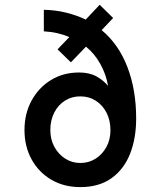

<svg xmlns="http://www.w3.org/2000/svg" viewBox="-20 -752 656 784"><path d="M308 12Q241 12 189.5 -18.2Q138 -48.5 109 -101.2Q80 -154 80 -221Q80 -288 108.8 -341Q137.5 -394 187.8 -425Q238 -456 303 -456Q345.5 -456 374.2 -439.8Q403 -423.5 421 -401.5Q414 -446.5 390.2 -489.8Q366.5 -533 331 -561.5L269.5 -497.5L215 -550.5L263 -600.5Q240.5 -610.5 214.2 -616.5Q188 -622.5 159 -624V-712Q208 -711 251.5 -700Q295 -689 330 -672L387 -732.5L442 -678.5L395 -629Q464 -572 500 -478.8Q536 -385.5 536 -268.5Q536 -186.5 510.8 -123.2Q485.5 -60 434.8 -24Q384 12 308 12ZM308 -86.5Q342.5 -86.5 370.2 -104Q398 -121.5 414.5 -151.8Q431 -182 431 -220Q431 -260.5 415 -291.8Q399 -323 371 -340.8Q343 -358.5 307.5 -358.5Q273 -358.5 245.5 -341.2Q218 -324 201.8 -292.8Q185.5 -261.5 185.5 -221Q185.5 -182.5 202.2 -152Q219 -121.5 246.8 -104Q274.5 -86.5 308 -86.5Z"/></svg>

Font: Overpass Mono SemiBold
Style: Regular
Weight: 600
Monospace: yes
Designer: Delve Withrington, Dave Bailey
Foundry: Delve Fonts LLC
Version: Version 4.000